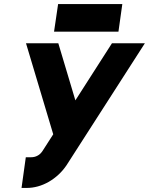

<svg xmlns="http://www.w3.org/2000/svg" viewBox="-20 -905 733 945"><path d="M108 -692 242 -244 190 -163Q179 -146 165 -139Q151 -131 132 -131H107L86 20H111Q167 20 220 -10Q273 -41 307 -91L693 -692H531L351 -411L267 -692ZM246 -749H563L582 -885H266Z"/></svg>

Font: Unageo
Style: ExtraBold-Italic
Weight: 800
Designer: Richard Sepsi
Foundry: Richard Sepsi
Version: Version 2.000